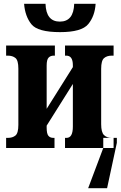

<svg xmlns="http://www.w3.org/2000/svg" viewBox="-20 -774 635 1004"><path d="M441 210 520 0V-53H591V-27L540 210ZM12 0H265V-53H259Q242 -53 233 -64Q224 -75 224 -107V-117L361 -335V-112Q361 -53 328 -53H320V0H574V-53H564Q539 -53 524 -67.5Q509 -82 509 -125V-414Q509 -457 524 -470Q539 -483 564 -483H574V-536H320V-483H327Q361 -483 361 -433V-423L224 -205V-431Q224 -462 234 -472.5Q244 -483 260 -483H267V-536H12V-483H21Q46 -483 61 -470.5Q76 -458 76 -415V-121Q76 -78 61 -65.5Q46 -53 21 -53H12ZM294 -606Q407 -606 441.5 -648Q476 -690 480 -754H368Q365 -661 293 -661Q221 -661 218 -754H106Q111 -689 144 -647.5Q177 -606 294 -606Z"/></svg>

Font: Noto Serif ExtraCondensed Extra
Style: Regular
Weight: 800
Width: 3
Designer: Monotype Design Team
Foundry: Monotype Imaging Inc.
Version: Version 1.002